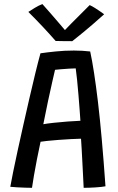

<svg xmlns="http://www.w3.org/2000/svg" viewBox="-20 -914 579 942"><path d="M137 7.5Q124 7.5 103.8 6.8Q83.5 6 63.5 5Q43.5 4 30.5 2.5Q35 -23.5 44.5 -70.5Q54 -117.5 67 -177Q80 -236.5 94.8 -302.2Q109.5 -368 124.5 -432.8Q139.5 -497.5 153.2 -554.2Q167 -611 178.5 -652.5Q209 -657 252.8 -661.5Q296.5 -666 342 -666Q384.5 -666 422.5 -661.5Q441.5 -574 460.5 -414.8Q479.5 -255.5 497.5 0Q480 3.5 447.8 5.5Q415.5 7.5 390.5 7.5Q389.5 -10.5 388 -42.5Q386.5 -74.5 384.5 -111.2Q382.5 -148 380.8 -181Q379 -214 377.5 -233.5Q357.5 -233 327.2 -231.5Q297 -230 265.5 -227.5Q234 -225 210 -222.5Q186 -220 179 -218.5Q169.5 -175.5 161.2 -132.2Q153 -89 146.5 -52.5Q140 -16 137 7.5ZM192.5 -304.5Q210.5 -308 243.2 -311.5Q276 -315 311.8 -317.8Q347.5 -320.5 374.5 -321.5Q373.5 -337 371 -371Q368.5 -405 365.2 -445.5Q362 -486 358.2 -522.2Q354.5 -558.5 351.5 -578.5Q340 -578.5 319 -577.2Q298 -576 278 -574.2Q258 -572.5 250 -571.5Q246 -554.5 236.8 -514Q227.5 -473.5 215.8 -418.8Q204 -364 192.5 -304.5ZM420 -889Q431.5 -884 446.5 -874.5Q461.5 -865 474 -856.2Q486.5 -847.5 491 -844Q428.5 -788 389.8 -756.5Q351 -725 334.5 -712Q321.5 -712 295.2 -712.2Q269 -712.5 253 -713Q192.5 -782.5 119 -855.5Q131 -863.5 150.8 -875.5Q170.5 -887.5 188 -894Q207.5 -872.5 230.2 -846.2Q253 -820 271.8 -798Q290.5 -776 298.5 -766.5Q310.5 -779.5 332 -801Q353.5 -822.5 377.2 -846.2Q401 -870 420 -889Z"/></svg>

Font: Grandstander
Style: Regular
Weight: 400
Designer: Tyler Finck
Foundry: Etcetera Type Co
Version: Version 1.200; ttfautohint (v1.8.3)